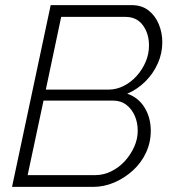

<svg xmlns="http://www.w3.org/2000/svg" viewBox="-20 -730 676 750"><path d="M178 -710H494Q534 -710 560.5 -689Q587 -668 600.5 -635Q614 -602 614 -565Q614 -522 596.5 -482.5Q579 -443 548 -412Q517 -381 477 -364Q521 -349 545 -309.5Q569 -270 569 -219Q569 -174 550.5 -134Q532 -94 499 -64Q466 -34 426 -17Q386 0 344 0H27ZM353 -46Q384 -46 414 -60.5Q444 -75 467 -100Q490 -125 504 -156Q518 -187 518 -219Q518 -251 506.5 -277.5Q495 -304 473.5 -320.5Q452 -337 422 -337H150L88 -46ZM404 -380Q435 -380 463.5 -394.5Q492 -409 514 -433.5Q536 -458 549 -488.5Q562 -519 562 -552Q562 -599 538 -631.5Q514 -664 470 -664H219L159 -380Z"/></svg>

Font: Raleway Thin Light
Style: Italic
Weight: 300
Italic angle: -12°
Version: Version 4.026